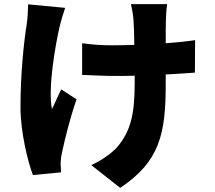

<svg xmlns="http://www.w3.org/2000/svg" viewBox="-20 -824 1040 928"><path d="M788 -804H613C617 -788 623 -755 625 -730C627 -703 629 -657 629 -607C593 -606 557 -605 523 -605C470 -605 429 -608 377 -615V-462C430 -460 486 -457 527 -457C561 -457 596 -457 631 -458V-419C631 -264 608 -188 549 -116C519 -81 464 -45 421 -26L561 84C753 -44 781 -179 781 -418V-464C835 -467 884 -470 922 -473L923 -630C885 -624 835 -619 781 -615C781 -665 781 -710 782 -730C783 -753 784 -779 788 -804ZM295 -786 116 -803C115 -774 114 -736 109 -706C96 -625 79 -471 79 -306C79 -183 116 -38 139 22L275 9C274 -7 273 -26 273 -37C273 -48 276 -72 280 -88C293 -149 317 -249 350 -344L276 -392C261 -363 244 -321 231 -297C211 -398 247 -603 268 -695C273 -717 285 -758 295 -786Z"/></svg>

Font: Noto Sans JP Black
Style: Regular
Weight: 900
Designer: Ryoko NISHIZUKA 西塚涼子 (kana, bopomofo & ideographs); Paul D. Hunt (Latin, Greek & Cyrillic); Sandoll Communications 산돌커뮤니
Foundry: Adobe
Version: Version 2.002;hotconv 1.0.116;makeotfexe 2.5.65601